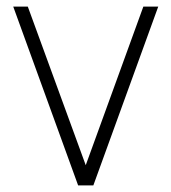

<svg xmlns="http://www.w3.org/2000/svg" viewBox="-20 -560 518 580"><path d="M216 0 20 -540H64L239 -61L413 -540H458L262 0Z"/></svg>

Font: Manrope ExtraLight
Style: Regular
Weight: 200
Designer: Mikhail Sharanda
Foundry: Mikhail Sharanda
Version: Version 4.505